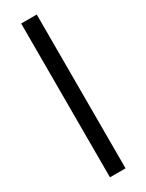

<svg xmlns="http://www.w3.org/2000/svg" viewBox="-221 -745 695 911"><g transform="rotate(-30 126.5 -289.5)"><path d="M169.9 131.8H84.5V-710.9H169.9Z"/></g></svg>

Font: Vazir UI
Style: Bold-UI
Weight: 700
Designer: Saber Rastikerdar
Foundry: Saber Rastikerdar
Version: Version 30.1.0